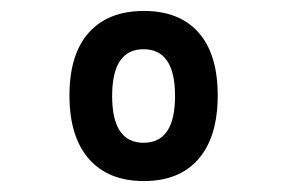

<svg xmlns="http://www.w3.org/2000/svg" viewBox="-20 -685 540 351"><path d="M243 -354Q178 -354 142.5 -394.5Q107 -435 107 -510.5Q107 -586 142.5 -625.5Q178 -665 243 -665Q308 -665 343 -625.5Q378 -586 378 -510.5Q378 -435 343 -394.5Q308 -354 243 -354ZM242.5 -424Q300 -424 300 -509.5Q300 -595 242.5 -595Q185 -595 185 -509.5Q185 -424 242.5 -424Z"/></svg>

Font: TypoPRO Lekton
Style: Bold
Weight: 700
Monospace: yes
Designer: Paolo Mazzetti, Luciano Perondi, Raffaele Flato, Elena Papassissa, Emilio Macchia, Michela Povoleri, Tobias Seemiller, R
Version: Version 34.000